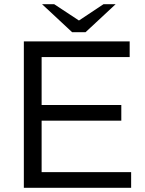

<svg xmlns="http://www.w3.org/2000/svg" viewBox="-20 -898 695 918"><path d="M94 0V-700H600V-625H179V-396H560V-321H179V-75H607V0ZM325 -744 344 -791 475 -878H533L389 -744ZM325 -744 181 -878H239L371 -791L389 -744Z"/></svg>

Font: REM Light
Style: Regular
Weight: 300
Designer: Octavio Pardo
Foundry: Ashler Design
Version: Version 1.005;gftools[0.9.28]